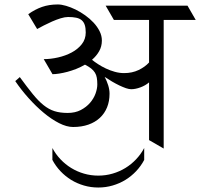

<svg xmlns="http://www.w3.org/2000/svg" viewBox="-20 -670 903 866"><path d="M107.4 -606Q138.2 -627.9 169.9 -638.9Q201.7 -649.9 240.7 -649.9Q256.8 -649.9 277.8 -643.8Q298.8 -637.7 320.8 -627Q342.8 -616.2 364 -601.1Q385.3 -585.9 402.1 -567.9Q418.9 -549.8 429.2 -529.3Q439.5 -508.8 439.5 -487.3Q439.5 -460.4 427.2 -439Q415 -417.5 395 -400.4Q406.2 -391.1 422.4 -380.6Q438.5 -370.1 457.5 -361.1Q476.6 -352.1 497.6 -346.2Q518.6 -340.3 540 -340.3Q576.2 -340.3 605.2 -354.2Q634.3 -368.2 652.3 -388.2V-580.1H493.7L456.5 -644.5H825.7L862.8 -580.1H718.3V0L652.3 -38.1V-298.3Q635.7 -284.2 613.3 -275.9Q590.8 -267.6 571.8 -267.6Q562 -267.6 548.3 -272.2Q534.7 -276.9 518.8 -284.4Q502.9 -292 485.8 -302Q468.8 -312 452.1 -323.2Q461.9 -304.7 468 -285.2Q474.1 -265.6 474.1 -247.6Q474.1 -213.4 462.9 -185.8Q451.7 -158.2 430.4 -138.4Q409.2 -118.7 378.7 -107.9Q348.1 -97.2 309.6 -97.2Q280.8 -97.2 246.3 -114.7Q211.9 -132.3 177 -161.4Q142.1 -190.4 108.9 -227.5Q75.7 -264.6 48.8 -304.2L69.3 -322.3Q102.5 -276.9 127.7 -245.8Q152.8 -214.8 176.5 -195.8Q200.2 -176.8 225.6 -168.7Q251 -160.6 285.2 -160.6Q319.3 -160.6 344.5 -173.8Q369.6 -187 386.2 -206.3Q402.8 -225.6 410.9 -248Q418.9 -270.5 418.9 -289.1Q418.9 -306.2 416.7 -319.1Q414.6 -332 408.2 -342.3Q401.9 -352.5 391.1 -361.1Q380.4 -369.6 363.3 -378.4Q344.2 -367.2 323.7 -359.1Q303.2 -351.1 283.7 -345.9Q264.2 -340.8 246.8 -338.1Q229.5 -335.4 216.8 -335.4L177.2 -403.3Q208.5 -403.3 241.9 -410.9Q275.4 -418.5 303.2 -433.3Q331.1 -448.2 348.9 -470.7Q366.7 -493.2 366.7 -523.4Q366.7 -543.9 362.3 -557.4Q357.9 -570.8 348.4 -578.9Q338.9 -586.9 323.7 -590.1Q308.6 -593.3 287.1 -593.3Q272.5 -593.3 253.4 -587.4Q234.4 -581.5 215.1 -573Q195.8 -564.5 177.7 -555.2Q159.7 -545.9 147.5 -539.1ZM630.4 51.3Q615.7 79.1 594 102.1Q572.3 125 545.7 141.4Q519 157.7 488 166.7Q457 175.8 423.3 175.8Q389.6 175.8 358.6 166.7Q327.6 157.7 301 141.4Q274.4 125 252.7 102.1Q231 79.1 216.3 51.3V-2.4Q231 25.4 252.7 48.3Q274.4 71.3 301 87.6Q327.6 104 358.6 113Q389.6 122.1 423.3 122.1Q457 122.1 488 113Q519 104 545.7 87.6Q572.3 71.3 594 48.3Q615.7 25.4 630.4 -2.4Z"/></svg>

Font: Kurinto Seri
Style: Regular
Weight: 400
Designer: Kurinto was developed by Clint Goss from a range of fonts that are compatible with the SIL Open Font License Version 1.1
Foundry: Clinton F. Goss
Version: Version 2.196; July 25, 2020